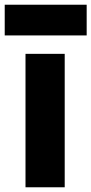

<svg xmlns="http://www.w3.org/2000/svg" viewBox="-54 -772 387 813"><path d="M220 -544V21H54V-544ZM313 -622H-34V-752H313Z"/></svg>

Font: Repo
Style: ExtraBold
Weight: 800
Designer: Stefan Peev
Foundry: Context Ltd
Version: Version 001.000